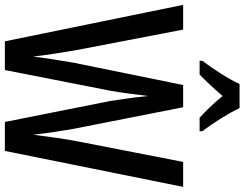

<svg xmlns="http://www.w3.org/2000/svg" viewBox="-126 -854 980 769"><g transform="rotate(90 363.5 -470.0)"><path d="M728 -714 584 0H468L384 -422Q381 -443 375 -483Q369 -523 364 -573Q360 -540 354.5 -498.5Q349 -457 343 -423L260 0H145L-1 -714H98L178 -298Q187 -248 194.5 -198.5Q202 -149 206 -113Q211 -154 218 -198.5Q225 -243 231 -277L320 -714H409L495 -278Q501 -244 507.5 -202Q514 -160 519 -113Q525 -161 532 -209.5Q539 -258 547 -298L628 -714ZM412 -940Q428 -907 453.5 -866Q479 -825 505 -791V-780H451Q431 -798 408.5 -821.5Q386 -845 364 -872Q341 -845 318 -820.5Q295 -796 278 -780H223V-791Q249 -825 275.5 -867Q302 -909 316 -940Z"/></g></svg>

Font: Noto Sans Sinhala ExtraCondensed Medium
Style: Regular
Weight: 500
Width: 2
Designer: Jelle Bosma - Monotype Design Team
Foundry: Monotype Imaging Inc.
Version: Version 2.006; ttfautohint (v1.8.4.7-5d5b)